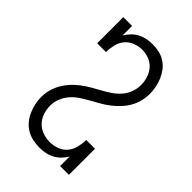

<svg xmlns="http://www.w3.org/2000/svg" viewBox="-221 -838 941 941"><g transform="rotate(45 250.0 -367.5)"><path d="M232 8Q208 8 185 3Q162 -2 142 -14Q122 -26 107 -44Q92 -62 82.5 -83.5Q73 -105 68 -128Q63 -151 63 -174Q63 -200 70 -225.5Q77 -251 90 -273.5Q103 -296 120.5 -315Q138 -334 159 -350Q180 -366 202.5 -379Q225 -392 248 -404.5Q271 -417 292.5 -431.5Q314 -446 331.5 -465.5Q349 -485 358.5 -510Q368 -535 368 -561Q368 -585 360.5 -609Q353 -633 337 -651.5Q321 -670 297.5 -679Q274 -688 250 -688Q225 -688 200.5 -678.5Q176 -669 160 -649.5Q144 -630 138 -604.5Q132 -579 132 -554H71V-735H132V-669Q142 -686 156.5 -701Q171 -716 189 -725.5Q207 -735 227 -739Q247 -743 267 -743Q290 -743 312.5 -738Q335 -733 354.5 -720.5Q374 -708 388 -689.5Q402 -671 411 -650Q420 -629 424.5 -606.5Q429 -584 429 -561Q429 -535 422.5 -509.5Q416 -484 403 -461.5Q390 -439 372 -420Q354 -401 333.5 -385Q313 -369 290 -356Q267 -343 244.5 -330.5Q222 -318 200 -303.5Q178 -289 161 -269.5Q144 -250 134 -225.5Q124 -201 124 -175Q124 -150 132 -125.5Q140 -101 157.5 -82.5Q175 -64 199.5 -55.5Q224 -47 249 -47Q275 -47 299.5 -56.5Q324 -66 340 -85.5Q356 -105 362 -130.5Q368 -156 368 -181H429V0H368V-66Q358 -49 343.5 -34Q329 -19 311 -9.5Q293 0 272.5 4Q252 8 232 8Z"/></g></svg>

Font: Iosevka Slab Light
Style: Regular
Weight: 300
Monospace: yes
Designer: Belleve Invis
Foundry: Belleve Invis
Version: Version 11.1.0; ttfautohint (v1.8.3)